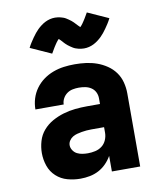

<svg xmlns="http://www.w3.org/2000/svg" viewBox="-87 -844 773 922"><g transform="rotate(-10 300.0 -383.5)"><path d="M231 8Q199 8 168 -0.5Q137 -9 113.5 -30.5Q90 -52 79.5 -82.5Q69 -113 69 -145Q69 -174 77.5 -203Q86 -232 105.5 -254.5Q125 -277 151 -291.5Q177 -306 205.5 -314.5Q234 -323 263.5 -326Q293 -329 322 -329H385V-357Q385 -373 378 -387Q371 -401 358 -409.5Q345 -418 329.5 -421Q314 -424 298 -424Q283 -424 268 -421Q253 -418 240.5 -409Q228 -400 220.5 -386Q213 -372 213 -357H75Q75 -384 83 -410Q91 -436 107 -458Q123 -480 145 -496Q167 -512 192.5 -521.5Q218 -531 244.5 -534.5Q271 -538 298 -538Q326 -538 353 -534.5Q380 -531 405.5 -522Q431 -513 454 -497.5Q477 -482 493 -460Q509 -438 516 -411Q523 -384 523 -357V0H385V-76Q373 -55 356.5 -38.5Q340 -22 320 -11.5Q300 -1 277 3.5Q254 8 231 8ZM287 -106Q305 -106 323 -110Q341 -114 355.5 -125Q370 -136 377.5 -153.5Q385 -171 385 -189V-216H322Q310 -216 298.5 -215Q287 -214 275.5 -212Q264 -210 252.5 -207Q241 -204 231 -198Q221 -192 214 -181.5Q207 -171 207 -159Q207 -146 215 -134Q223 -122 235 -116Q247 -110 260.5 -108Q274 -106 287 -106ZM356 -605Q349 -605 342 -606Q335 -607 329 -608.5Q323 -610 316 -612.5Q309 -615 303.5 -618.5Q298 -622 292 -626Q286 -630 280.5 -634.5Q275 -639 270.5 -643.5Q266 -648 262 -652.5Q258 -657 253 -662.5Q248 -668 244 -671Q240 -667 237.5 -664Q235 -661 232 -657Q229 -653 225.5 -647.5Q222 -642 218 -636Q214 -630 210 -622.5Q206 -615 201 -607L99 -653Q106 -667 113.5 -678.5Q121 -690 128 -700Q135 -710 142 -718.5Q149 -727 156.5 -734.5Q164 -742 174.5 -750Q185 -758 196 -763.5Q207 -769 219 -772Q231 -775 244 -775Q251 -775 258 -774Q265 -773 271 -771.5Q277 -770 284 -767.5Q291 -765 296.5 -761.5Q302 -758 308 -754Q314 -750 319.5 -745.5Q325 -741 329.5 -736.5Q334 -732 338 -727.5Q342 -723 347 -718Q352 -713 356 -709Q360 -713 362.5 -716Q365 -719 368 -723Q371 -727 374.5 -732.5Q378 -738 382 -744Q386 -750 390 -757.5Q394 -765 399 -773L501 -727Q494 -713 486.5 -701.5Q479 -690 472 -680Q465 -670 458 -661.5Q451 -653 443.5 -645.5Q436 -638 425.5 -630Q415 -622 404 -616.5Q393 -611 381 -608Q369 -605 356 -605Z"/></g></svg>

Font: Iosevka Curly Heavy Extended
Style: Regular
Weight: 900
Width: 7
Monospace: yes
Designer: Belleve Invis
Foundry: Belleve Invis
Version: Version 11.1.0; ttfautohint (v1.8.3)